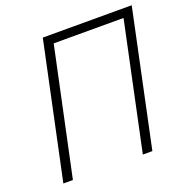

<svg xmlns="http://www.w3.org/2000/svg" viewBox="-128 -832 923 951"><g transform="rotate(-20 334.0 -357.0)"><path d="M46.4 0 197.8 -713.9H666.5L515.6 0H465.3L606.9 -668.5H238.8L96.7 0Z"/></g></svg>

Font: Open Sans Light
Style: Italic
Weight: 300
Italic angle: -12°
Designer: Monotype Design Team
Foundry: Monotype Imaging Inc.
Version: Version 3.003; ttfautohint (v1.8.4)